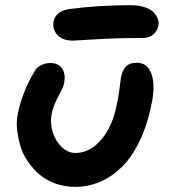

<svg xmlns="http://www.w3.org/2000/svg" viewBox="-20 -728 649 738"><path d="M261.2 -571.8Q220.2 -571.8 200.4 -593.8Q180.7 -615.7 186 -645Q194.3 -687 251 -693.8Q360.4 -708 481.9 -708Q513.7 -708 537.1 -700Q560.5 -691.9 571.5 -679.4Q582.5 -667 586.9 -654.1Q591.3 -641.1 588.9 -628.9Q584.5 -607.9 568.6 -595Q552.7 -582 529.8 -582Q429.7 -582 346.9 -576.9Q264.2 -571.8 261.2 -571.8ZM269 -9.8Q228.5 -9.8 193.1 -22.5Q157.7 -35.2 132.6 -56.6Q107.4 -78.1 87.6 -106.4Q67.9 -134.8 58.6 -166.3Q49.3 -197.8 45.7 -230.2Q42 -262.7 48.8 -292Q66.4 -377.9 113.8 -455.1Q121.1 -468.8 137.7 -477.3Q154.3 -485.8 173.8 -485.8Q204.1 -485.8 218.8 -464.4Q233.4 -442.9 226.1 -407.2Q223.6 -394.5 214.4 -377.4Q205.1 -360.4 194.3 -337.6Q183.6 -314.9 178.2 -288.1Q171.9 -254.9 182.6 -220.2Q193.4 -185.5 217.3 -162.8Q241.2 -140.1 270 -140.1Q325.7 -140.1 369.6 -191.9Q413.6 -243.7 429.2 -328.1Q435.5 -355 439.5 -387.7Q443.4 -420.4 444.8 -429.2Q450.2 -458 464.1 -472.4Q478 -486.8 506.8 -486.8Q545.9 -486.8 561.8 -444.8Q577.6 -402.8 563 -330.1Q546.4 -247.1 515.9 -184.3Q485.4 -121.6 446 -84Q406.7 -46.4 362.3 -28.1Q317.9 -9.8 269 -9.8Z"/></svg>

Font: Shantell Sans Irregular
Style: Italic
Weight: 600
Italic angle: -11.31°
Designer: Stephen Nixon, Anya Danilova, Shantell Martin
Foundry: Arrow Type
Version: Version 1.006;[9816181b4]